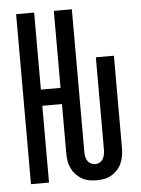

<svg xmlns="http://www.w3.org/2000/svg" viewBox="-53 -777 606 827"><g transform="rotate(-5 250.0 -363.5)"><path d="M331 8Q315 8 298.5 5Q282 2 267.5 -6.5Q253 -15 241.5 -27.5Q230 -40 223 -55Q216 -70 213.5 -86.5Q211 -103 211 -120V-332H126V0H48V-735H126V-402H211V-735H289V-120Q289 -110 290.5 -100Q292 -90 297.5 -81Q303 -72 312 -67Q321 -62 331 -62Q342 -62 351 -67Q360 -72 365 -81Q370 -90 372 -100Q374 -110 374 -120V-520H452V-120Q452 -103 449 -86.5Q446 -70 439.5 -55Q433 -40 421.5 -27.5Q410 -15 395.5 -6.5Q381 2 364.5 5Q348 8 331 8Z"/></g></svg>

Font: Iosevka Term SS14
Style: Regular
Weight: 400
Monospace: yes
Designer: Belleve Invis
Foundry: Belleve Invis
Version: Version 24.1.1; ttfautohint (v1.8.4)